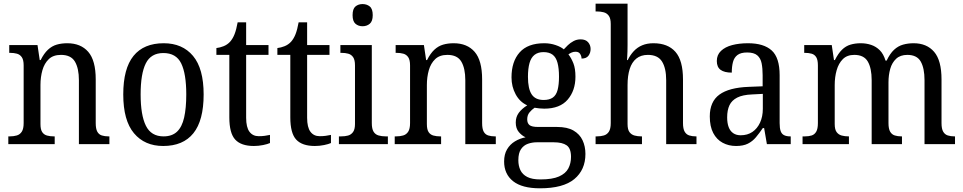

<svg xmlns="http://www.w3.org/2000/svg" viewBox="-20 -780 5213 1039"><path d="M25 0V-42H33Q54 -42 71 -47Q88 -52 98 -67.5Q108 -83 108 -114V-426Q108 -456 98 -470.5Q88 -485 71.5 -489.5Q55 -494 35 -494H30V-536H183L195 -455H200Q218 -491 239.5 -511Q261 -531 287 -538.5Q313 -546 344 -546Q417 -546 457.5 -499.5Q498 -453 498 -350V-114Q498 -83 506.5 -67.5Q515 -52 531 -47Q547 -42 567 -42H572V0H407V-346Q407 -410 385.5 -446.5Q364 -483 310 -483Q268 -483 244 -460Q220 -437 209.5 -400Q199 -363 199 -320V-109Q199 -79 208.5 -65Q218 -51 234.5 -46.5Q251 -42 271 -42H276V0Z M863 10Q763 10 705 -59Q647 -128 647 -269Q647 -409 702.5 -477.5Q758 -546 866 -546Q967 -546 1024.5 -477.5Q1082 -409 1082 -269Q1082 -128 1026.5 -59Q971 10 863 10ZM865 -42Q911 -42 938 -67.5Q965 -93 976.5 -144Q988 -195 988 -269Q988 -381 960.5 -437Q933 -493 864 -493Q797 -493 769 -437Q741 -381 741 -269Q741 -157 769.5 -99.5Q798 -42 865 -42Z M1354 10Q1285 10 1253 -24.5Q1221 -59 1221 -145V-483H1151V-520Q1170 -522 1190 -530Q1210 -538 1225 -554Q1240 -571 1249.5 -595.5Q1259 -620 1266 -659H1312V-536H1433V-483H1312V-143Q1312 -91 1330 -67Q1348 -43 1380 -43Q1398 -43 1412.5 -45Q1427 -47 1441 -50V-6Q1428 0 1403.5 5Q1379 10 1354 10Z M1684 10Q1615 10 1583 -24.5Q1551 -59 1551 -145V-483H1481V-520Q1500 -522 1520 -530Q1540 -538 1555 -554Q1570 -571 1579.5 -595.5Q1589 -620 1596 -659H1642V-536H1763V-483H1642V-143Q1642 -91 1660 -67Q1678 -43 1710 -43Q1728 -43 1742.5 -45Q1757 -47 1771 -50V-6Q1758 0 1733.5 5Q1709 10 1684 10Z M1814 0V-42H1826Q1847 -42 1863.5 -46.5Q1880 -51 1890.5 -65.5Q1901 -80 1901 -109V-426Q1901 -456 1891 -470.5Q1881 -485 1864.5 -489.5Q1848 -494 1828 -494H1822V-536H1992V-114Q1992 -83 2001.5 -67.5Q2011 -52 2028.5 -47Q2046 -42 2067 -42H2079V0ZM1942 -638Q1919 -638 1903.5 -651.5Q1888 -665 1888 -698Q1888 -732 1903.5 -745Q1919 -758 1942 -758Q1965 -758 1981 -745Q1997 -732 1997 -698Q1997 -665 1981 -651.5Q1965 -638 1942 -638Z M2116 0V-42H2124Q2145 -42 2162 -47Q2179 -52 2189 -67.5Q2199 -83 2199 -114V-426Q2199 -456 2189 -470.5Q2179 -485 2162.5 -489.5Q2146 -494 2126 -494H2121V-536H2274L2286 -455H2291Q2309 -491 2330.5 -511Q2352 -531 2378 -538.5Q2404 -546 2435 -546Q2508 -546 2548.5 -499.5Q2589 -453 2589 -350V-114Q2589 -83 2597.5 -67.5Q2606 -52 2622 -47Q2638 -42 2658 -42H2663V0H2498V-346Q2498 -410 2476.5 -446.5Q2455 -483 2401 -483Q2359 -483 2335 -460Q2311 -437 2300.5 -400Q2290 -363 2290 -320V-109Q2290 -79 2299.5 -65Q2309 -51 2325.5 -46.5Q2342 -42 2362 -42H2367V0Z M2902 239Q2805 239 2756.5 200.5Q2708 162 2708 94Q2708 55 2724 28Q2740 1 2766.5 -15Q2793 -31 2824 -37Q2804 -46 2787.5 -65.5Q2771 -85 2771 -117Q2771 -147 2787 -169Q2803 -191 2833 -210Q2793 -228 2770.5 -269.5Q2748 -311 2748 -361Q2748 -447 2792 -496.5Q2836 -546 2925 -546Q2958 -546 2987 -536Q3016 -526 3031 -513Q3040 -523 3053 -535.5Q3066 -548 3083.5 -557.5Q3101 -567 3122 -567Q3149 -567 3162.5 -551.5Q3176 -536 3176 -515Q3176 -494 3164.5 -478.5Q3153 -463 3127 -463Q3127 -476 3119.5 -488Q3112 -500 3095 -500Q3083 -500 3074 -496Q3065 -492 3056 -486Q3072 -465 3083 -437Q3094 -409 3094 -365Q3094 -290 3052 -241Q3010 -192 2925 -192Q2913 -192 2898 -193.5Q2883 -195 2873 -197Q2858 -187 2845.5 -172Q2833 -157 2833 -134Q2833 -113 2845.5 -103Q2858 -93 2892 -93H2994Q3050 -93 3083.5 -73.5Q3117 -54 3132.5 -21Q3148 12 3148 53Q3148 139 3088 189Q3028 239 2902 239ZM2904 191Q2969 191 3005 175Q3041 159 3055.5 131.5Q3070 104 3070 69Q3070 23 3046.5 6.5Q3023 -10 2977 -10H2885Q2860 -10 2837 -2Q2814 6 2799.5 27Q2785 48 2785 87Q2785 117 2796 140.5Q2807 164 2833 177.5Q2859 191 2904 191ZM2922 -239Q2953 -239 2971.5 -252Q2990 -265 2997.5 -293.5Q3005 -322 3005 -365Q3005 -410 2997 -440Q2989 -470 2970.5 -484Q2952 -498 2921 -498Q2892 -498 2873 -483.5Q2854 -469 2845.5 -439Q2837 -409 2837 -364Q2837 -300 2857 -269.5Q2877 -239 2922 -239Z M3203 0V-42H3210Q3231 -42 3248 -47Q3265 -52 3275 -67.5Q3285 -83 3285 -114V-650Q3285 -680 3274.5 -694.5Q3264 -709 3247 -713.5Q3230 -718 3210 -718H3203V-760H3376V-537Q3376 -519 3375.5 -501Q3375 -483 3374 -469.5Q3373 -456 3373 -455H3377Q3390 -482 3409.5 -503Q3429 -524 3455.5 -535Q3482 -546 3516 -546Q3594 -546 3635 -499.5Q3676 -453 3676 -350V-114Q3676 -83 3685 -67.5Q3694 -52 3710 -47Q3726 -42 3746 -42H3749V0H3585V-346Q3585 -411 3562.5 -447Q3540 -483 3486 -483Q3448 -483 3423.5 -463Q3399 -443 3387.5 -406.5Q3376 -370 3376 -320V-109Q3376 -79 3386.5 -65Q3397 -51 3414 -46.5Q3431 -42 3451 -42H3454V0Z M3963 10Q3923 10 3890.5 -7.5Q3858 -25 3839.5 -60.5Q3821 -96 3821 -150Q3821 -230 3873 -268Q3925 -306 4031 -310L4107 -313V-373Q4107 -410 4101.5 -437.5Q4096 -465 4078 -480.5Q4060 -496 4023 -496Q3989 -496 3971 -482.5Q3953 -469 3946.5 -444.5Q3940 -420 3940 -387Q3900 -387 3879.5 -402Q3859 -417 3859 -450Q3859 -483 3881.5 -504.5Q3904 -526 3942 -536Q3980 -546 4028 -546Q4113 -546 4156 -507Q4199 -468 4199 -373V-114Q4199 -86 4204.5 -70.5Q4210 -55 4223 -48.5Q4236 -42 4256 -42H4259V0H4130L4115 -87H4108Q4089 -59 4070.5 -37Q4052 -15 4027 -2.5Q4002 10 3963 10ZM3988 -48Q4025 -48 4051.5 -66Q4078 -84 4093 -116.5Q4108 -149 4108 -191V-272L4050 -269Q3999 -267 3969.5 -252Q3940 -237 3927.5 -210.5Q3915 -184 3915 -145Q3915 -114 3923 -92.5Q3931 -71 3947.5 -59.5Q3964 -48 3988 -48Z M4323 0V-42H4336Q4357 -42 4372.5 -47Q4388 -52 4397 -67.5Q4406 -83 4406 -114V-426Q4406 -456 4397 -470.5Q4388 -485 4372 -489.5Q4356 -494 4335 -494H4332V-536H4481L4493 -455H4498Q4516 -491 4536.5 -511Q4557 -531 4582.5 -538.5Q4608 -546 4638 -546Q4668 -546 4694.5 -537Q4721 -528 4741 -508Q4761 -488 4772 -452H4778Q4796 -490 4818 -510.5Q4840 -531 4867 -538.5Q4894 -546 4924 -546Q4995 -546 5035 -499.5Q5075 -453 5075 -350V-114Q5075 -83 5084 -67.5Q5093 -52 5109 -47Q5125 -42 5145 -42H5148V0H4983V-346Q4983 -411 4962.5 -447Q4942 -483 4890 -483Q4852 -483 4829.5 -462Q4807 -441 4797.5 -407.5Q4788 -374 4788 -334V-114Q4788 -83 4797 -67.5Q4806 -52 4822 -47Q4838 -42 4858 -42H4861V0H4697V-346Q4697 -411 4676 -447Q4655 -483 4603 -483Q4564 -483 4541 -460Q4518 -437 4507.5 -400Q4497 -363 4497 -320V-109Q4497 -79 4507.5 -65Q4518 -51 4535 -46.5Q4552 -42 4572 -42H4574V0Z"/></svg>

Font: Noto Serif Thai SemiCondensed
Style: Regular
Weight: 400
Width: 4
Designer: Monotype Design Team
Foundry: Monotype Imaging Inc.
Version: Version 2.002